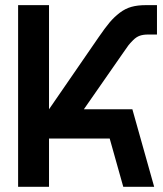

<svg xmlns="http://www.w3.org/2000/svg" viewBox="-20 -720 630 740"><path d="M49.8 0V-700.2H168.9V-298.8L359.9 -576.2Q384.3 -611.8 402.1 -633.1Q419.9 -654.3 441.4 -670.7Q462.9 -687 486.6 -693.6Q510.3 -700.2 542 -700.2H585V-586.9H549.8Q532.2 -586.9 518.8 -582.3Q505.4 -577.6 493.2 -565.4Q481 -553.2 474.9 -545.2Q468.8 -537.1 455.1 -517.1L303.2 -298.8H490.2L574.2 0H455.1L402.8 -186H168.9V0Z"/></svg>

Font: Cakra Normal
Style: Regular
Weight: 400
Designer: Lucia Kollert, Vojtech Kollert
Foundry: OoM Type
Version: Version 1.000;Glyphs 3.1.1 (3148)